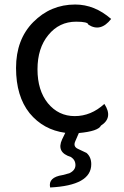

<svg xmlns="http://www.w3.org/2000/svg" viewBox="-20 -577 549 850"><path d="M202 253Q192 208 257 198L287 190Q314 177 314 154Q314 131 294 118Q228 98 255 40L269 11Q172 -2 111 -76Q51 -151 51 -276Q51 -402 127 -479Q204 -557 313 -557Q399 -557 472 -493Q425 -433 371 -468Q370 -481 317 -481Q242 -481 194 -422Q146 -364 146 -270Q146 -177 192 -120Q239 -63 311 -63Q383 -63 442 -117Q482 -56 427 -21Q415 4 329 12L313 49Q303 72 325 82L363 100Q384 118 384 150Q384 244 202 253Z"/></svg>

Font: Swei Toothpaste CJK TC
Style: Regular
Weight: 400
Version: Version 1.0